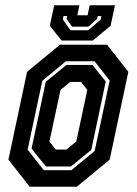

<svg xmlns="http://www.w3.org/2000/svg" viewBox="-20 -710 520 730"><path d="M93 0 12 -103 83 -437 208 -540H387L468 -437L397 -103L272 0ZM146.5 -63H251.5L340 -136L397 -404L339.5 -477H230.5L141 -403L85 -141ZM154.5 -77 100 -145 154 -399 232.5 -463H331.5L382 -400L327 -140L249.5 -77ZM192 -141.5H233L270 -172L312 -368L288 -398.5H247L210 -368L168 -172ZM214 -556 169.5 -612 186 -690H282L274 -652H313L321 -690H417L400.5 -612L333 -556ZM248 -595H316L363 -636L365.5 -649H351.5L349 -638L316 -608.5H254L233 -638L235.5 -649H221.5L219 -636Z"/></svg>

Font: Tourney Condensed Regular
Style: Bold Italic
Weight: 700
Width: 3
Italic angle: -12°
Designer: Tyler Finck
Foundry: Etcetera Type Co
Version: Version 1.010; ttfautohint (v1.8.3)